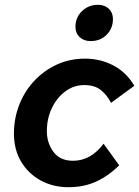

<svg xmlns="http://www.w3.org/2000/svg" viewBox="-20 -763 579 799"><path d="M411 -165 476 -75Q433 -32 381.5 -8Q330 16 265 16Q200 16 148.5 -12.5Q97 -41 67.5 -91Q38 -141 38 -207Q38 -270 60 -326.5Q82 -383 122 -426Q162 -469 216 -494Q270 -519 334 -519Q398 -519 452 -490.5Q506 -462 539 -406L442 -335Q426 -367 400 -388Q374 -409 331 -409Q287 -409 251.5 -382.5Q216 -356 195.5 -312.5Q175 -269 175 -217Q175 -168 202.5 -131Q230 -94 284 -94Q358 -94 411 -165ZM357 -592Q329 -592 311.5 -608.5Q294 -625 294 -652Q294 -690 321 -716.5Q348 -743 388 -743Q416 -743 433 -726.5Q450 -710 450 -684Q450 -645 424 -618.5Q398 -592 357 -592Z"/></svg>

Font: Wix Madefor Text
Style: Bold Italic
Weight: 700
Italic angle: -12°
Designer: Dalton Maag Ltd
Foundry: Dalton Maag Ltd
Version: Version 3.100